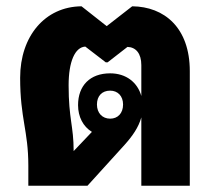

<svg xmlns="http://www.w3.org/2000/svg" viewBox="-20 -590 688 610"><path d="M70 0H258L376 -130C401 -158 420 -185 429 -217V0H583V-364C583 -502 502 -569 400 -570L319 -507L239 -570C123 -569 44 -475 44 -343C44 -213 70 -175 70 -64ZM198 -319C198 -394 218 -440 251 -442L316 -392H322L385 -441C412 -440 429 -420 429 -383V-285C417 -328 381 -357 330 -357C266 -357 228 -318 228 -256C228 -219 244 -188 272 -171L214 -110C214 -190 198 -212 198 -319ZM330 -213C305 -213 288 -231 288 -258C288 -285 304 -302 330 -302C354 -302 371 -285 371 -258C371 -230 354 -213 330 -213Z"/></svg>

Font: Noto Sans Thai Looped SemiCondensed ExtraBold
Style: Regular
Weight: 800
Width: 4
Designer: Sasikarn Vongin, Ben Mitchell
Foundry: The Fontpad Ltd
Version: Version 1.001